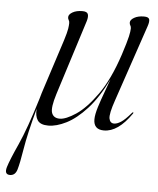

<svg xmlns="http://www.w3.org/2000/svg" viewBox="-105 -480 603 731"><g transform="rotate(5 196.5 -115.0)"><path d="M120.5 -320.5Q130.5 -352.5 132.5 -366Q134.5 -379.5 134.5 -387.5Q134.5 -395 131.5 -399.2Q128.5 -403.5 128.5 -410Q128.5 -420.5 143.2 -429Q158 -437.5 181 -437.5Q198.5 -437.5 202 -428Q205.5 -418.5 200.5 -401.5L109.5 -114.5Q92.5 -60.5 99.5 -41.2Q106.5 -22 130 -22Q153.5 -22 191.8 -47.5Q230 -73 271.2 -130.8Q312.5 -188.5 344.5 -285.5Q361 -336.5 365.5 -357Q370 -377.5 370 -387.5Q370 -395 367 -399.2Q364 -403.5 364 -410Q364 -420.5 378.8 -429Q393.5 -437.5 416 -437.5Q434 -437.5 436.5 -428.5Q439 -419.5 433 -402L334 -110Q315.5 -56.5 319 -39Q322.5 -21.5 338 -21.5Q349 -21.5 364 -31Q379 -40.5 402 -67.5Q405 -71.5 407 -70Q409 -69 406 -65Q355.5 8 301.5 8Q262 8 262 -31Q262 -49 271.2 -78.8Q280.5 -108.5 291.8 -138.5Q303 -168.5 309.5 -187.5Q274 -115.5 234.8 -72.8Q195.5 -30 157.8 -11Q120 8 89 8Q58.5 8 47.8 -8.2Q37 -24.5 39.5 -52Q12.5 47.5 3.5 103.8Q-5.5 160 -13 185Q-20 208 -40 208Q-62.5 208 -54 179Q-46 152 -17.2 88.8Q11.5 25.5 47 -91Q49.5 -100.5 53 -112Z"/></g></svg>

Font: Fraunces 144pt Light
Style: Italic
Weight: 300
Italic angle: -16°
Version: Version 1.000;[0bf87f6ff]